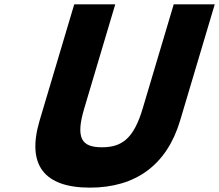

<svg xmlns="http://www.w3.org/2000/svg" viewBox="-20 -845 1004 880"><path d="M964.2 -825H776.2L634.1 -348C593 -210 539.1 -170 447.1 -170C355.1 -170 325 -210 366.1 -348L508.2 -825H320.2L161.7 -293C101 -89 182 15 392 15C602 15 745 -89 805.7 -293Z"/></svg>

Font: Hussar
Style: BdOblThree
Weight: 700
Foundry: Cannot Into Space Fonts
Version: Version 2.00